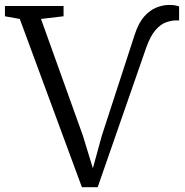

<svg xmlns="http://www.w3.org/2000/svg" viewBox="-40 -768 767 796"><path d="M299.5 8 42 -689.5 -19.5 -700.5V-743H223.5V-700.5L130 -689.5L303.5 -206L345 -70.5L382 -205L518.5 -624.5Q534.5 -673.5 558.2 -700Q582 -726.5 609 -737Q636 -747.5 660.5 -747.5Q679 -747.5 688.8 -745.2Q698.5 -743 702.5 -741.5V-682.5Q702.5 -683.5 699.2 -683.5Q696 -683.5 692 -683.5Q671 -683.5 648.5 -675.5Q626 -667.5 604.5 -643Q583 -618.5 565.5 -568.5L365 8Z"/></svg>

Font: Merriweather 20pt Light
Style: Regular
Weight: 300
Version: Version 2.100